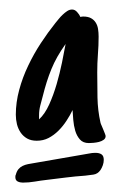

<svg xmlns="http://www.w3.org/2000/svg" viewBox="-20 -688 249 403"><path d="M117.7 -595.7Q107.9 -582 100.6 -569.1Q93.3 -556.2 87.9 -543Q82.5 -529.8 78.1 -515.9Q73.7 -502 69.8 -486.3Q66.9 -476.1 64.5 -466.3Q62 -456.5 62 -446.3V-437.5Q74.2 -448.7 83.3 -468.8Q92.3 -488.8 98.9 -511.5Q105.5 -534.2 110.1 -556.6Q114.7 -579.1 117.7 -595.7ZM201.7 -402.3Q201.7 -397.5 197.5 -394.5Q193.4 -391.6 187.7 -390.1Q182.1 -388.7 176 -388.2Q169.9 -387.7 166.5 -387.7Q154.3 -387.7 147.7 -395.3Q141.1 -402.8 137.9 -413.6Q134.8 -424.3 133.8 -436.3Q132.8 -448.2 132.3 -457Q127 -445.8 119.6 -434.6Q112.3 -423.3 102.8 -413.8Q93.3 -404.3 82 -398.4Q70.8 -392.6 57.1 -392.6Q45.4 -392.6 37.1 -397.2Q28.8 -401.9 23.4 -409.7Q18.1 -417.5 15.6 -427.2Q13.2 -437 13.2 -447.3Q13.2 -473.1 20.3 -499.3Q27.3 -525.4 39.1 -550Q50.8 -574.7 65.7 -597.4Q80.6 -620.1 96.2 -639.6Q99.1 -643.1 103 -647.9Q106.9 -652.8 111.6 -657.2Q116.2 -661.6 121.1 -664.8Q126 -668 131.3 -668Q137.2 -668 141.8 -662.8Q146.5 -657.7 148.9 -652.3Q150.9 -653.3 154.8 -653.3Q164.6 -653.3 170.9 -649.9Q177.2 -646.5 180.9 -640.6Q184.6 -634.8 185.8 -627.2Q187 -619.6 187 -611.3Q187 -592.3 185.5 -573.7Q184.1 -555.2 184.1 -536.1Q184.1 -510.3 184.6 -483.4Q185.1 -456.5 190.9 -430.7Q191.4 -428.2 193.4 -424.1Q195.3 -419.9 197 -415.5Q198.7 -411.1 200.2 -407.5Q201.7 -403.8 201.7 -402.3ZM197.8 -352.5Q197.8 -346.7 195.8 -341.1Q193.8 -335.4 190.9 -331.1Q185.1 -322.8 176 -321.5Q167 -320.3 158.7 -319.3Q138.2 -317.9 118.4 -315.4Q98.6 -313 78.6 -310.5Q65.9 -309.1 53.2 -306.9Q40.5 -304.7 27.8 -304.7Q22 -304.7 17.1 -307.1Q12.2 -309.6 12.2 -316.4Q12.2 -320.3 13.2 -321.3Q15.1 -328.6 18.8 -333Q22.5 -337.4 27.6 -339.8Q32.7 -342.3 38.8 -343.5Q44.9 -344.7 51.3 -345.7Q77.1 -350.1 102.1 -354.5Q127 -358.9 152.8 -363.3Q159.7 -364.3 166.5 -365.7Q173.3 -367.2 180.2 -367.2Q188.5 -367.2 193.1 -364Q197.8 -360.8 197.8 -352.5Z"/></svg>

Font: Just Another Hand
Style: Regular
Weight: 400
Designer: Astigmatic (AOETI)
Foundry: Astigmatic (AOETI)
Version: Version 1.001